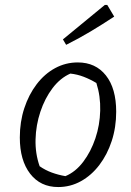

<svg xmlns="http://www.w3.org/2000/svg" viewBox="-20 -746 529 775"><path d="M215 9Q143 9 101.5 -45Q60 -99 60 -191Q60 -254 78 -309Q96 -364 128 -406Q160 -448 202.5 -471Q245 -494 294 -494Q366 -494 407.5 -441.5Q449 -389 449 -295Q449 -232 431 -177Q413 -122 381 -80Q349 -38 306.5 -14.5Q264 9 215 9ZM244 -35Q285 -52 316 -93Q347 -134 365 -187.5Q383 -241 384.5 -299.5Q386 -358 369 -411Q344 -426 318 -436Q292 -446 264 -449Q223 -431 192 -390Q161 -349 143 -295Q125 -241 123.5 -183.5Q122 -126 140 -75Q163 -59 189 -49.5Q215 -40 244 -35ZM247 -565 234 -587 403 -726H413L441 -679Q394 -648 346.5 -619.5Q299 -591 247 -565Z"/></svg>

Font: Piazzolla Thin Light
Style: Italic
Weight: 300
Italic angle: -11.3°
Version: Version 2.005